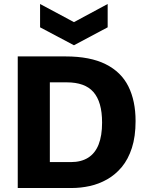

<svg xmlns="http://www.w3.org/2000/svg" viewBox="-20 -943 745 963"><path d="M144 0V-130H335Q387 -130 422 -152Q457 -174 474.5 -218Q492 -262 492 -328Q492 -381 481 -419Q470 -457 448.5 -481.5Q427 -506 393.5 -518Q360 -530 315 -530H144V-660H309Q432 -660 510 -621Q588 -582 624 -509.5Q660 -437 660 -336Q660 -258 641.5 -201Q623 -144 591 -105.5Q559 -67 517.5 -43.5Q476 -20 430.5 -10Q385 0 340 0ZM69 0V-660H230V0ZM181 -923 351 -832 520 -923V-806L351 -716L181 -806Z"/></svg>

Font: Bricolage Grotesque 96pt ExtraBold ExtraBold
Style: Regular
Weight: 800
Version: Version 1.001;gftools[0.9.33.dev8+g029e19f]